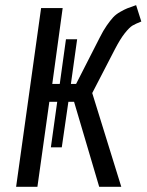

<svg xmlns="http://www.w3.org/2000/svg" viewBox="-20 -719 564 739"><path d="M523.9 -636.2Q501.5 -627.4 489.7 -620.4Q478 -613.3 460.4 -591.3Q442.9 -569.3 421.9 -528.8L335 -360.8L446.8 0H361.8L265.1 -327.1H243.2L217.8 -151.9H175.8L200.2 -327.1H169.9L124 0H42L138.2 -688H221.2L181.2 -396H210L233.9 -567.9H276.9L252.9 -396H272.9L363.8 -574.2Q377.4 -601.6 391.1 -621.1Q404.8 -640.6 415.3 -652.1Q425.8 -663.6 442.4 -673.1Q459 -682.6 470 -687Q481 -691.4 503.9 -699.2Z"/></svg>

Font: Fira Sans Compressed Book
Style: Italic
Weight: 350
Width: 3
Italic angle: -8°
Designer: Carrois Corporate & Edenspiekermann AG
Foundry: Carrois Corporate GbR & Edenspiekermann AG
Version: Version 4.203;PS 004.203;hotconv 1.0.88;makeotf.lib2.5.64775